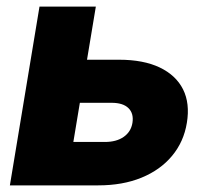

<svg xmlns="http://www.w3.org/2000/svg" viewBox="-20 -559 630 579"><path d="M176.3 -378.9H338.9Q412.6 -378.9 461.7 -355.5Q510.7 -332 532 -289.6Q553.2 -247.1 543.5 -188.5Q534.2 -131.3 498.8 -88.9Q463.4 -46.4 406.7 -23.2Q350.1 0 276.4 0H9.8L99.1 -539.1H269L201.2 -130.9H296.4Q331.1 -130.9 353 -146.2Q375 -161.6 379.4 -188.5Q383.8 -216.8 367.4 -232.9Q351.1 -249 316.4 -249H154.8Z"/></svg>

Font: Inter 18pt ExtraBold
Style: Italic
Weight: 800
Italic angle: -9.3988°
Designer: Rasmus Andersson
Foundry: rsms
Version: Version 4.001;git-66647c0bb